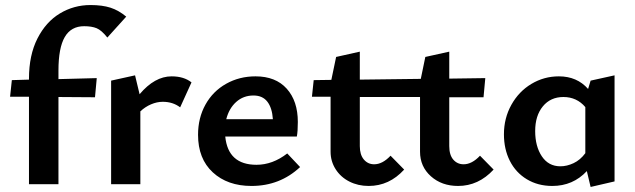

<svg xmlns="http://www.w3.org/2000/svg" viewBox="-20 -731 2522 762"><path d="M481 -665 406 -582Q383 -611 363.5 -619Q344 -627 314 -627Q262 -627 237 -584Q212 -541 212 -451V-417L364 -421L357 -345L212 -346V0H95V-347H20L27 -413L95 -415V-419Q95 -512 128.5 -578Q162 -644 217.5 -677.5Q273 -711 339 -711Q386 -711 418.5 -700.5Q451 -690 481 -665Z M740 -404 695 -305Q666 -327 626 -327Q603 -327 579.5 -317Q556 -307 537 -289V0H421V-411L516 -432L534 -357Q594 -428 661 -428Q710 -428 740 -404Z M1171 -68Q1091 7 978 7Q883 7 824.5 -47Q766 -101 766 -196Q766 -263 795.5 -316Q825 -369 877.5 -398.5Q930 -428 994 -428Q1074 -428 1118 -379Q1162 -330 1162 -247Q1162 -209 1158 -189H874Q885 -77 998 -77Q1062 -77 1120 -122ZM878 -258H1063Q1060 -303 1041 -327.5Q1022 -352 986 -352Q946 -352 917.5 -326.5Q889 -301 878 -258Z M1939 -58Q1879 7 1798 7Q1733 7 1690 -31.5Q1647 -70 1647 -129V-346H1408V-151Q1408 -117 1424 -98Q1440 -79 1465 -79Q1498 -79 1530 -113L1584 -58Q1525 7 1443 7Q1401 7 1366.5 -10.5Q1332 -28 1312 -59.5Q1292 -91 1292 -129V-347H1218L1225 -413L1295 -414L1314 -505L1408 -526V-415L1650 -418L1668 -505L1763 -526V-419L1906 -421L1899 -345H1763V-151Q1763 -116 1779 -97.5Q1795 -79 1820 -79Q1853 -79 1885 -113Z M2419 -432V-11L2324 11L2309 -52Q2254 7 2172 7Q2115 7 2071 -19.5Q2027 -46 2003.5 -92.5Q1980 -139 1980 -198Q1980 -262 2009.5 -315Q2039 -368 2089 -398Q2139 -428 2198 -428Q2270 -428 2314 -378L2324 -411ZM2303 -123V-306Q2269 -346 2216 -346Q2165 -346 2134.5 -309Q2104 -272 2104 -211Q2104 -150 2130.5 -110.5Q2157 -71 2204 -71Q2230 -71 2256.5 -83.5Q2283 -96 2303 -123Z"/></svg>

Font: Ysabeau Infant
Style: Bold
Weight: 700
Designer: Christian Thalmann (Catharsis Fonts)
Version: Version 0.003